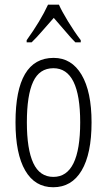

<svg xmlns="http://www.w3.org/2000/svg" viewBox="-20 -786 455 816"><path d="M300.3 -606Q284.7 -621.1 255.9 -655.3L208.5 -710Q184.1 -682.6 159.4 -654.1Q134.8 -625.5 114.3 -606H93.3V-615.2Q152.3 -697.3 184.1 -766.1H230.5Q242.2 -739.3 268.8 -695.6Q295.4 -651.9 323.2 -615.2V-606ZM369.1 -266.1Q369.1 -132.3 326.9 -61.3Q284.7 9.8 206.1 9.8Q128.4 9.8 87.2 -61.3Q45.9 -132.3 45.9 -266.1Q45.9 -540 208 -540Q284.2 -540 326.7 -468.3Q369.1 -396.5 369.1 -266.1ZM94.2 -266.1Q94.2 -151.4 121.6 -92.8Q148.9 -34.2 207 -34.2Q320.8 -34.2 320.8 -266.1Q320.8 -496.1 207 -496.1Q147.5 -496.1 120.8 -438.5Q94.2 -380.9 94.2 -266.1Z"/></svg>

Font: TypoPRO Open Sans Condensed
Style: Regular
Weight: 300
Width: 3
Foundry: Ascender Corporation
Version: Version 1.10